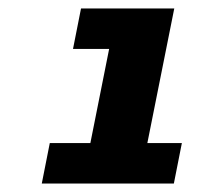

<svg xmlns="http://www.w3.org/2000/svg" viewBox="-20 -762 470 455"><path d="M177 -337 249 -698 297 -646H153L172 -742H393L312 -337ZM79 -327 98 -423H411L392 -327Z"/></svg>

Font: Montserrat Thin ExtraBold
Style: Italic
Weight: 800
Italic angle: -11.3°
Version: Version 9.000